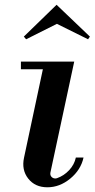

<svg xmlns="http://www.w3.org/2000/svg" viewBox="-20 -775 398 807"><path d="M81.1 -112.8 160.2 -483.9H67.9V-516.1H292L191.9 -49.8Q189.5 -37.6 198.2 -30Q207 -22.5 219.2 -25.9Q248.5 -36.1 270.5 -59.6Q292.5 -83 298.8 -112.8H331.1Q319.8 -61 275.4 -24.4Q231 12.2 179.2 12.2Q127.4 12.2 98.6 -24.4Q69.8 -61 81.1 -112.8ZM80.1 -621.1 217.8 -754.9 357.9 -621.1 350.1 -609.9 219.2 -674.8 89.8 -609.9Z"/></svg>

Font: Fin Serif Display
Style: Italic
Weight: 400
Italic angle: -12°
Designer: J. Blake Harris
Version: Version 1.006;FEAKit 1.0